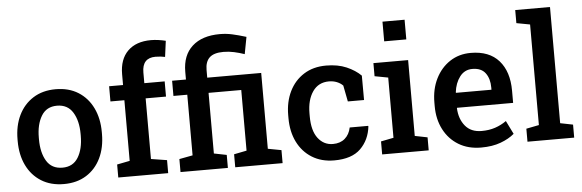

<svg xmlns="http://www.w3.org/2000/svg" viewBox="-50 -934 3352 1106"><g transform="rotate(-5 1626.5 -381.0)"><path d="M279.3 10.3Q203.1 10.3 148.4 -24.2Q93.8 -58.6 64.5 -119.1Q35.2 -179.7 35.2 -258.8V-269Q35.2 -347.7 64.5 -408.2Q93.8 -468.8 148.4 -503.4Q203.1 -538.1 278.3 -538.1Q354.5 -538.1 409.2 -503.7Q463.9 -469.2 493.2 -408.4Q522.5 -347.7 522.5 -269V-258.8Q522.5 -179.2 493.2 -118.7Q463.9 -58.1 409.4 -23.9Q355 10.3 279.3 10.3ZM279.3 -84.5Q340.3 -84.5 370.1 -133.1Q399.9 -181.6 399.9 -258.8V-269Q399.9 -344.7 369.9 -393.8Q339.8 -442.9 278.3 -442.9Q217.3 -442.9 187.7 -393.8Q158.2 -344.7 158.2 -269V-258.8Q158.2 -181.6 187.7 -133.1Q217.3 -84.5 279.3 -84.5Z M594.2 0V-75.2L668 -89.8V-440.4H587.4V-528.3H668V-590.3Q668 -677.2 716.1 -724.6Q764.2 -772 850.6 -772Q870.6 -772 893.6 -768.8Q916.5 -765.6 935.5 -760.7L923.3 -668.5Q913.1 -670.9 897.9 -672.6Q882.8 -674.3 868.2 -674.3Q791 -674.3 791 -590.3V-528.3H908.7V-440.4H791V-89.8L882.8 -75.2V0Z M954.1 0V-75.2L1031.7 -89.8V-440.4H951.7V-528.3H1031.7V-573.2Q1031.7 -668.5 1088.9 -720.2Q1146 -772 1249 -772Q1284.7 -772 1319.6 -764.4Q1354.5 -756.8 1400.4 -742.7L1381.8 -644.5Q1351.6 -654.8 1321.5 -661.4Q1291.5 -668 1260.3 -668Q1205.1 -668 1179.9 -644.3Q1154.8 -620.6 1154.8 -573.2V-528.3H1466.8V-89.8L1544.4 -75.2V0H1270.5V-75.2L1343.8 -89.8V-440.4H1154.8V-89.8L1228 -75.2V0Z M1842.8 10.3Q1768.6 10.3 1714.1 -23.7Q1659.7 -57.6 1630.1 -117.4Q1600.6 -177.2 1600.6 -255.4V-272.5Q1600.6 -349.1 1629.9 -409.2Q1659.2 -469.2 1713.6 -503.7Q1768.1 -538.1 1842.3 -538.1Q1910.2 -538.1 1960.4 -516.4Q2010.7 -494.6 2043 -462.4L2043.5 -321.3H1949.7L1931.6 -414.6Q1918 -428.7 1897 -437.3Q1876 -445.8 1851.1 -445.8Q1790 -445.8 1756.8 -397.7Q1723.6 -349.6 1723.6 -272.5V-255.4Q1723.6 -171.4 1757.1 -127.9Q1790.5 -84.5 1843.3 -84.5Q1885.3 -84.5 1912.1 -107.4Q1939 -130.4 1947.3 -170.9H2053.7L2055.2 -168Q2046.4 -90.3 1995.4 -40Q1944.3 10.3 1842.8 10.3Z M2120.1 0V-75.2L2193.4 -89.8V-438L2115.7 -452.6V-528.3H2316.4V-89.8L2389.2 -75.2V0ZM2188.5 -647.9V-761.7H2316.4V-647.9Z M2692.4 10.3Q2617.2 10.3 2562 -23.2Q2506.8 -56.6 2476.3 -115.7Q2445.8 -174.8 2445.8 -251V-271.5Q2445.8 -348.6 2475.8 -408.9Q2505.9 -469.2 2558.3 -503.7Q2610.8 -538.1 2678.7 -538.1Q2785.6 -538.1 2841.6 -474.6Q2897.5 -411.1 2897.5 -300.3V-230H2573.2L2572.3 -227.5Q2575.2 -165 2608.4 -124.8Q2641.6 -84.5 2703.1 -84.5Q2746.1 -84.5 2781.2 -96.2Q2816.4 -107.9 2846.7 -129.4L2884.8 -52.2Q2853.5 -25.4 2805.4 -7.6Q2757.3 10.3 2692.4 10.3ZM2575.2 -316.4H2779.8V-329.1Q2779.8 -380.9 2755.6 -413.1Q2731.4 -445.3 2680.2 -445.3Q2635.3 -445.3 2607.7 -409.2Q2580.1 -373 2573.7 -318.8Z M2960.4 0V-75.2L3034.2 -89.8V-671.4L2956.1 -686V-761.7H3157.2V-89.8L3230.5 -75.2V0Z"/></g></svg>

Font: Roboto Slab Medium
Style: Regular
Weight: 500
Designer: Google
Version: Version 2.001; ttfautohint (v1.8.3)